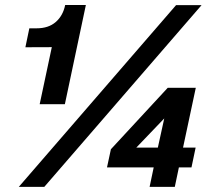

<svg xmlns="http://www.w3.org/2000/svg" viewBox="-20 -730 829 750"><path d="M135 -323 182.4 -545.8 79.2 -545.4 94.6 -619.4H123.2Q169.4 -619.4 197.7 -644Q226 -668.6 234.6 -710.4H315.4L233.4 -323ZM53.4 0 667.8 -710H767.4L153 0ZM564.4 0 580.4 -76.2H398L413.2 -147L635.2 -387H744.8L695 -153.4H744.2L728 -76.2H678.8L662.8 0ZM512.4 -153.4H596.6L621.6 -267.4Z"/></svg>

Font: Geist
Style: Italic
Weight: 400
Italic angle: -12°
Designer: Basement.studio, Andrés Briganti, Mateo Zaragoza
Foundry: Basement.studio, Vercel, Andrés Briganti, Guido Ferreyra, Mateo Zaragoza
Version: Version 1.500